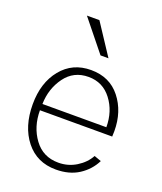

<svg xmlns="http://www.w3.org/2000/svg" viewBox="-144 -863 822 973"><g transform="rotate(20 267.0 -376.5)"><path d="M50.8 -253.9Q50.8 -370.1 110.8 -443.8Q170.9 -517.6 270.5 -517.6Q371.1 -517.6 428.7 -444.8Q486.3 -372.1 486.3 -266.6Q486.3 -260.7 485.8 -252Q485.4 -243.2 485.4 -237.3H95.7Q95.7 -148.4 143.1 -84Q190.4 -19.5 273.4 -19.5Q326.2 -19.5 369.6 -46.4Q413.1 -73.2 435.5 -114.3L473.6 -100.6Q447.3 -47.9 396.5 -15.1Q345.7 17.6 273.4 17.6Q170.9 17.6 110.8 -58.1Q50.8 -133.8 50.8 -253.9ZM96.7 -271.5H441.4Q441.4 -357.4 394.5 -418.9Q347.7 -480.5 270.5 -480.5Q190.4 -480.5 144.5 -417.5Q98.6 -354.5 96.7 -271.5ZM155.3 -769.5H222.7L332 -603.5H289.1Z"/></g></svg>

Font: Gothic A1 ExtraLight
Style: Regular
Weight: 275
Designer: HanYang I&C Co.,Ltd.
Foundry: HanYang I&C Co.,Ltd.
Version: Version 2.50